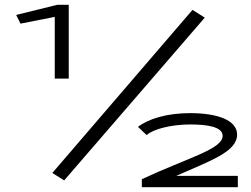

<svg xmlns="http://www.w3.org/2000/svg" viewBox="-20 -706 1040 796"><path d="M207 -380H265V-686H217L47 -644L65 -608L207 -636ZM246 42 829 -633 778 -665 197 11ZM568 70H966V23H711C850 -39 963 -76 963 -148C963 -208 881 -237 768 -237C671 -237 595 -213 552 -180L588 -146C617 -172 693 -190 769 -190C840 -190 903 -180 903 -143C903 -87 760 -53 568 37Z"/></svg>

Font: Inconsolata UltraExpanded
Style: Regular
Weight: 400
Width: 9
Monospace: yes
Designer: Raph Levien, Cyreal, Brenton Simpson
Foundry: Raph Levien, Cyreal, Google
Version: Version 3.100